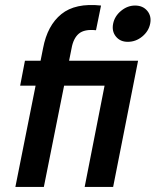

<svg xmlns="http://www.w3.org/2000/svg" viewBox="-20 -742 618 762"><path d="M487 -576Q457 -576 440 -597Q423 -618 429 -648Q435 -678 460.5 -699Q486 -720 516 -720Q547 -720 564.5 -699Q582 -678 576 -648Q570 -618 544.5 -597Q519 -576 487 -576ZM528 -501 429 0H316L395 -402H60L79 -501ZM151 -551Q168 -641 223.5 -686Q279 -731 381 -720L361 -622Q315 -627 293 -608.5Q271 -590 264 -550L154 0H41Z"/></svg>

Font: Albert Sans SemiBold
Style: Italic
Weight: 600
Italic angle: -11.25°
Designer: Andreas Rasmussen
Foundry: a.Foundry
Version: Version 1.025